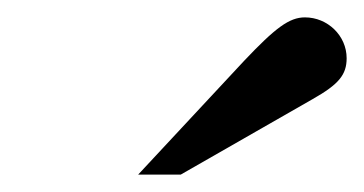

<svg xmlns="http://www.w3.org/2000/svg" viewBox="-20 -717 419 221"><path d="M139 -516H188L340 -603C370 -620 379 -631 379 -650C379 -676 357 -697 331 -697C313 -697 297 -685 261 -647Z"/></svg>

Font: XITS
Style: Bold Italic
Weight: 700
Italic angle: -16.33°
Designer: MicroPress Inc., with final additions and corrections provided by Coen Hoffman, Elsevier (retired)
Version: Version 1.105